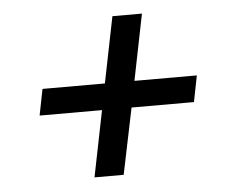

<svg xmlns="http://www.w3.org/2000/svg" viewBox="-39 -564 619 518"><g transform="rotate(-5 270.0 -305.5)"><path d="M197 -91 233 -270H64L78 -341H247L283 -520H363L327 -341H496L482 -270H313L276 -91Z"/></g></svg>

Font: IBM Plex Sans Cond Text
Style: Italic
Weight: 450
Width: 3
Italic angle: -11°
Designer: Mike Abbink, Paul van der Laan, Pieter van Rosmalen
Foundry: Bold Monday
Version: Version 1.3